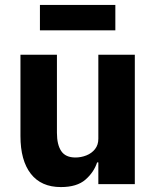

<svg xmlns="http://www.w3.org/2000/svg" viewBox="-20 -747 636 779"><path d="M379 0V-88H374Q361 -48 326.5 -18Q292 12 227 12Q147 12 105 -42Q63 -96 63 -195V-525H211V-208Q211 -160 228.5 -134Q246 -108 286 -108Q309 -108 330.5 -116.5Q352 -125 365.5 -142Q379 -159 379 -184V-525H527V0ZM142 -624V-727H448V-624Z"/></svg>

Font: IBM Plex Sans
Style: Regular
Weight: 400
Designer: Mike Abbink, Paul van der Laan, Pieter van Rosmalen
Foundry: Bold Monday
Version: Version 3.201